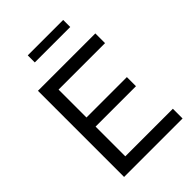

<svg xmlns="http://www.w3.org/2000/svg" viewBox="-257 -1009 1119 1119"><g transform="rotate(-45 302.5 -449.0)"><path d="M567 -80V0H85V-710H558V-630H175V-400H508V-325H175V-80ZM189 -840V-898H481V-840Z"/></g></svg>

Font: Raleway Medium
Style: Regular
Weight: 500
Designer: Matt McInerney, Pablo Impallari, Rodrigo Fuenzalida
Foundry: Matt McInerney, Pablo Impallari, Rodrigo Fuenzalida
Version: Version 4.026